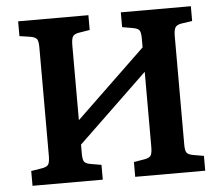

<svg xmlns="http://www.w3.org/2000/svg" viewBox="-51 -757 947 814"><g transform="rotate(-5 423.0 -350.0)"><path d="M55 0V-63L104 -71Q125 -75 130 -86Q135 -97 135 -122V-582Q135 -606 129.5 -616Q124 -626 102 -630L55 -637V-700H354V-637L305 -629Q285 -625 280 -613.5Q275 -602 275 -578V-260L571 -544V-582Q571 -606 565.5 -615.5Q560 -625 538 -629L492 -637V-700H790V-637L742 -630Q722 -626 716.5 -614.5Q711 -603 711 -579V-118Q711 -93 717 -84Q723 -75 744 -71L790 -63V0H492V-63L540 -71Q561 -75 566 -86Q571 -97 571 -122V-440L275 -156V-118Q275 -94 280.5 -84.5Q286 -75 307 -71L354 -63V0Z"/></g></svg>

Font: Literata SemiBold
Style: Regular
Weight: 600
Designer: Latin by Veronika Burian and Jose Scaglione. Greek by Irene Vlachou. Cyrillic by Vera Evstafieva.
Foundry: TypeTogether
Version: Version 3.103; ttfautohint (v1.8.4.7-5d5b);gftools[0.9.29]